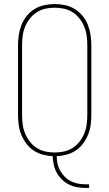

<svg xmlns="http://www.w3.org/2000/svg" viewBox="-20 -763 540 948"><path d="M405 165Q384 165 362.5 161.5Q341 158 321.5 148.5Q302 139 286.5 124Q271 109 260.5 90.5Q250 72 245.5 50.5Q241 29 240 8Q215 7 191 0.5Q167 -6 146 -20Q125 -34 110 -54Q95 -74 85.5 -97Q76 -120 72.5 -145Q69 -170 69 -195V-540Q69 -566 73 -591.5Q77 -617 86.5 -641Q96 -665 112.5 -685Q129 -705 151 -718.5Q173 -732 198.5 -737.5Q224 -743 250 -743Q276 -743 301.5 -737.5Q327 -732 349 -718.5Q371 -705 387.5 -685Q404 -665 413.5 -641Q423 -617 427 -591.5Q431 -566 431 -540V-195Q431 -170 427.5 -145Q424 -120 414.5 -97Q405 -74 390 -54Q375 -34 354 -20Q333 -6 309 0.5Q285 7 260 8Q260 27 264 45.5Q268 64 277.5 80.5Q287 97 300.5 110.5Q314 124 331.5 132.5Q349 141 367.5 144Q386 147 405 147H420V165ZM250 -10Q273 -10 296 -15Q319 -20 338.5 -32.5Q358 -45 372.5 -63.5Q387 -82 396 -104Q405 -126 408 -149Q411 -172 411 -195V-540Q411 -563 408 -586Q405 -609 396 -631Q387 -653 372.5 -671.5Q358 -690 338.5 -702.5Q319 -715 296 -720Q273 -725 250 -725Q227 -725 204 -720Q181 -715 161.5 -702.5Q142 -690 127.5 -671.5Q113 -653 104 -631Q95 -609 92 -586Q89 -563 89 -540V-195Q89 -172 92 -149Q95 -126 104 -104Q113 -82 127.5 -63.5Q142 -45 161.5 -32.5Q181 -20 204 -15Q227 -10 250 -10Z"/></svg>

Font: Iosevka Curly Slab Thin
Style: Regular
Weight: 100
Monospace: yes
Designer: Belleve Invis
Foundry: Belleve Invis
Version: Version 22.1.2; ttfautohint (v1.8.4)